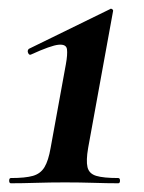

<svg xmlns="http://www.w3.org/2000/svg" viewBox="-20 -420 331 440"><path d="M5 0Q1 0 1 -6Q1 -12 5 -12Q38 -12 55.5 -17Q73 -22 82 -37Q91 -52 96 -81L131 -273Q135 -295 133.5 -307Q132 -319 114.5 -317.5Q97 -316 51 -295Q47 -293 44.5 -298.5Q42 -304 46 -308L232 -399Q234 -401 237 -399Q240 -397 239 -394L182 -81Q177 -52 180.5 -37Q184 -22 200.5 -17Q217 -12 251 -12Q255 -12 255 -6Q255 0 251 0Q226 0 195 -1Q164 -2 129 -2Q94 -2 62.5 -1Q31 0 5 0Z"/></svg>

Font: Cormorant Garamond Light
Style: Bold Italic
Weight: 700
Italic angle: -10°
Version: Version 4.001